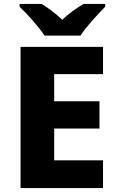

<svg xmlns="http://www.w3.org/2000/svg" viewBox="-20 -1017 595 971"><path d="M205 -837H387C416 -882 477 -948 512 -983V-997H402C367 -976 329 -950 295 -917C260 -950 226 -975 191 -997H79V-983C117 -947 176 -882 205 -837ZM501 -66V-206H254V-367H483V-505H254V-642H501V-780H84V-66Z"/></svg>

Font: Noto Sans Malayalam UI ExtraBold
Style: Regular
Weight: 800
Designer: Jelle Bosma - Monotype Design Team
Foundry: Monotype Imaging Inc.
Version: Version 2.104